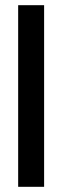

<svg xmlns="http://www.w3.org/2000/svg" viewBox="-20 -720 240 740"><path d="M50 0H150V-700H50Z"/></svg>

Font: Connection Serif
Style: Regular
Weight: 400
Version: Version 0.2